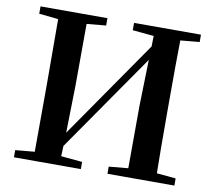

<svg xmlns="http://www.w3.org/2000/svg" viewBox="-81 -836 1041 930"><g transform="rotate(10 439.5 -371.0)"><path d="M834 -706.1 740.2 -697.3Q738.3 -597.7 738.3 -394.5V-345.7Q738.3 -143.6 740.2 -43.9L834 -35.2V0H504.9V-35.2L599.6 -43.9Q600.6 -142.6 600.6 -353.5L606.4 -578.1L271.5 -95.7L269.5 -44.9L374 -35.2V0H44.9V-35.2L139.6 -43.9Q140.6 -142.6 140.6 -345.7V-394.5Q140.6 -596.7 139.6 -696.3L44.9 -706.1V-742.2H374V-706.1L279.3 -697.3Q278.3 -597.7 278.3 -394.5L273.4 -161.1L608.4 -644.5L609.4 -696.3L504.9 -706.1V-742.2H834Z"/></g></svg>

Font: GenRyuMin TW TTF Bold
Style: Regular
Weight: 700
Version: Version 1.300